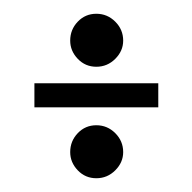

<svg xmlns="http://www.w3.org/2000/svg" viewBox="-20 -406 279 279"><path d="M210 -250H30V-285H210ZM159 -347Q159 -332 147.5 -320.5Q136 -309 120 -309Q104 -309 93 -320.5Q82 -332 82 -347Q82 -363 93 -374.5Q104 -386 120 -386Q136 -386 147.5 -374.5Q159 -363 159 -347ZM159 -185Q159 -170 147.5 -158.5Q136 -147 120 -147Q104 -147 93 -158.5Q82 -170 82 -185Q82 -201 93 -212.5Q104 -224 120 -224Q136 -224 147.5 -212.5Q159 -201 159 -185Z"/></svg>

Font: Azad Pori Unicode
Style: Regular
Weight: 400
Designer: Abul Kalam Azad
Foundry: Lipighor Font Foundry
Version: Version 1.026;December 22, 2019;FontCreator 12.0.0.2547 64-b